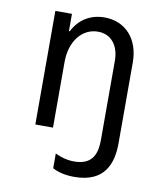

<svg xmlns="http://www.w3.org/2000/svg" viewBox="-85 -619 769 899"><g transform="rotate(10 300.0 -170.0)"><path d="M107 0H191V-312C191 -410 245 -479 321 -479C383 -479 422 -432 422 -358V19C422 77 407 139 316 139C282 139 251 130 225 117V187C248 200 282 210 329 210C476 210 506 111 506 19V-365C506 -476 440 -550 340 -550C272 -550 219 -516 190 -458H186V-540H107Z"/></g></svg>

Font: CommitMono
Style: 400Regular
Weight: 400
Monospace: yes
Designer: Eigil Nikolajsen
Foundry: Eigil Nikolajsen
Version: Version 1.143